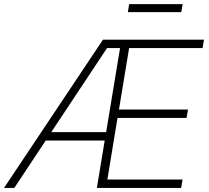

<svg xmlns="http://www.w3.org/2000/svg" viewBox="-35 -922 1024 942"><path d="M-15.3 0 470.2 -727.3H965.9L958.8 -686.1H598.4L548.7 -384.6H887.4L880.3 -343.4H541.5L491.8 -41.2H860.8L853.7 0H440.3L478.7 -232.6H189.3L35.2 0ZM216.6 -273.8H485.8L554 -686.1H490.1ZM861.2 -901.6 854.4 -862.6H592.3L598.7 -901.6Z"/></svg>

Font: Inter UI Extra Light
Style: Italic
Weight: 200
Italic angle: -9.39999°
Designer: Rasmus Andersson
Foundry: rsms
Version: 3.2;8d6f07862